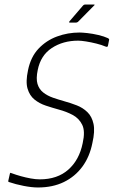

<svg xmlns="http://www.w3.org/2000/svg" viewBox="-20 -821 503 850"><path d="M17 -22 24 -53Q25 -57 27.5 -55.5Q30 -54 32 -54Q51 -47 72.5 -41Q94 -35 116 -31Q138 -27 156 -27Q234 -27 282.5 -70Q331 -113 346 -187Q358 -240 344 -268.5Q330 -297 302 -312Q274 -327 240 -336Q211 -344 182.5 -353.5Q154 -363 132.5 -380.5Q111 -398 102 -428.5Q93 -459 104 -510Q116 -569 150.5 -605.5Q185 -642 232.5 -659.5Q280 -677 332 -677Q344 -677 367 -674.5Q390 -672 415.5 -666Q441 -660 458 -652Q460 -651 462 -649Q464 -647 463 -644L458 -619Q457 -611 447 -615Q431 -622 407 -628Q383 -634 361 -637.5Q339 -641 326 -641Q259 -641 209.5 -608.5Q160 -576 147 -511Q139 -473 146 -449.5Q153 -426 171.5 -411.5Q190 -397 214.5 -388.5Q239 -380 264 -373Q293 -365 320 -354.5Q347 -344 367 -324.5Q387 -305 394 -272.5Q401 -240 389 -188Q377 -127 344.5 -83Q312 -39 262.5 -15Q213 9 148 9Q121 9 85 2Q49 -5 20 -15Q18 -15 17 -17Q16 -19 17 -22ZM317 -721H289Q286 -721 286 -722.5Q286 -724 287 -726L348 -797Q350 -799 352 -800Q354 -801 357 -801H396Q398 -801 399 -800Q400 -799 397 -797L325 -724Q323 -723 321 -722Q319 -721 317 -721Z"/></svg>

Font: Glory ExtraLight
Style: Italic
Weight: 250
Italic angle: -12°
Version: Version 1.011